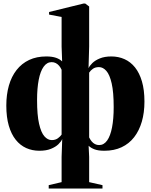

<svg xmlns="http://www.w3.org/2000/svg" viewBox="-20 -837 848 1080"><path d="M254 223.5V204.5L326.5 187.5V45.5L330 -55Q324.5 -41.5 308.8 -26Q293 -10.5 266.5 0.2Q240 11 201.5 11Q161.5 11 127.5 -4.2Q93.5 -19.5 68.5 -50.8Q43.5 -82 29.5 -130Q15.5 -178 15.5 -243Q15.5 -305 30 -355.8Q44.5 -406.5 73.2 -443.2Q102 -480 144 -499.8Q186 -519.5 240.5 -519.5Q273 -519.5 294.8 -512Q316.5 -504.5 329.5 -491.5L326.5 -575V-741.5L256 -755V-769.5L449.5 -817H459.5L481.5 -800.5V-575L478 -453.5Q484 -467 499.5 -482.2Q515 -497.5 541.8 -508.5Q568.5 -519.5 606.5 -519.5Q646.5 -519.5 680.5 -504.2Q714.5 -489 739.5 -457.8Q764.5 -426.5 778.5 -378.8Q792.5 -331 792.5 -265.5Q792.5 -203.5 777.8 -152.8Q763 -102 734.5 -65.2Q706 -28.5 664 -8.8Q622 11 567 11Q533 11 512.2 3.2Q491.5 -4.5 478.5 -17L481.5 45.5V187.5L556.5 204.5V223.5ZM271 -49Q292 -49 306 -59.5Q320 -70 326.5 -80V-444.5Q321 -457 312.8 -466.8Q304.5 -476.5 294 -482Q283.5 -487.5 270.5 -487.5Q244 -487.5 225.5 -461.8Q207 -436 197.8 -388.2Q188.5 -340.5 188.5 -274Q188.5 -190 199.8 -140.8Q211 -91.5 229.8 -70.2Q248.5 -49 271 -49ZM537.5 -21Q564.5 -21 582.8 -46.8Q601 -72.5 610.2 -120.2Q619.5 -168 619.5 -234.5Q619.5 -318.5 608.2 -367.8Q597 -417 578.2 -438.2Q559.5 -459.5 537 -459.5Q516 -459.5 502.8 -450.2Q489.5 -441 481.5 -428.5V-64Q487.5 -51.5 495.5 -41.8Q503.5 -32 514.2 -26.5Q525 -21 537.5 -21Z"/></svg>

Font: Merriweather 144pt Black
Style: Regular
Weight: 900
Version: Version 2.100